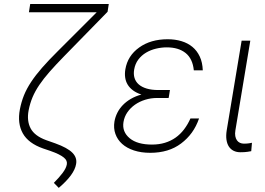

<svg xmlns="http://www.w3.org/2000/svg" viewBox="-20 -747 1315 951"><path d="M78.5 -205.6Q85.6 -242.2 98.7 -274.9Q111.9 -307.5 134.1 -341.1Q156.2 -374.6 188.4 -411.4Q220.5 -448.2 265.6 -492.9L458.8 -686.1H123.2L129.6 -727.3H518.8L512.8 -688.6L296.5 -467.3Q255.3 -425.1 225.5 -391.2Q195.7 -357.2 174.9 -326.5Q154.1 -295.8 141.3 -265.6Q128.6 -235.4 121.8 -200.6Q111.9 -148.8 131.6 -111.3Q151.3 -73.9 208.5 -52.9L253.9 -36.9Q313.9 -15.3 338.4 9.4Q362.9 34.1 356.9 65.7Q348.4 117.9 271 183.6L246.8 158.7Q272.7 132.8 290.3 109.4Q307.9 85.9 311.1 66.8Q312.5 57.9 309.3 49.7Q306.1 41.5 296.5 33.6Q286.9 25.6 270.6 17.4Q254.3 9.2 229 0.4L193.2 -11.7Q120.4 -37.3 92.9 -86.6Q65.3 -136 78.5 -205.6Z M546.9 -145.2Q550.8 -167.6 561.1 -188.2Q571.4 -208.8 588.1 -226.2Q604.8 -243.6 627.8 -257.1Q650.9 -270.6 680.4 -278.8Q655.5 -286.9 638.7 -299.5Q621.8 -312.1 612.2 -328.1Q602.6 -344.1 600 -363.3Q597.3 -382.5 600.9 -403.8Q612.2 -470.9 669.4 -511.7Q726.2 -552.6 810.4 -552.6Q847.7 -552.6 878.9 -543.1Q910.2 -533.7 933.1 -514.7Q956 -495.7 969.5 -466.8Q983 -437.9 984.4 -398.8H940Q934.3 -456.3 899.3 -484.4Q864.3 -512.4 806.1 -512.4Q779.5 -512.4 752.7 -506Q725.9 -499.6 703.5 -486.3Q681.1 -473 665.3 -452.2Q649.5 -431.5 644.5 -402.3Q640.6 -379.6 646.3 -361Q652 -342.3 667.1 -329Q682.2 -315.7 706.5 -308.4Q730.8 -301.1 763.8 -301.1H821.7L816.4 -267.4H816.1L815.3 -261.7H757.8Q727.6 -261.7 699.4 -253Q671.2 -244.3 648.6 -228.5Q626.1 -212.7 611 -190.9Q595.9 -169 591.6 -142.4Q587.7 -117.9 595.5 -98Q603.3 -78.1 622.5 -62.1Q660.2 -30.9 732.6 -30.9Q767.8 -30.9 796.9 -39.8Q826 -48.7 849.6 -65.3Q873.2 -82 891.5 -106Q909.8 -130 923.3 -160.2H965.9Q952.1 -120.4 930 -90Q908 -59.7 876.8 -36.2Q815.7 9.9 724.1 9.9Q679 9.9 643.5 -1.8Q608 -13.5 584.9 -34.3Q561.8 -55 551.7 -83.5Q541.5 -111.9 546.9 -145.2Z M1103 -101.9 1176.8 -545.5H1219.8L1146 -101.9Q1143.1 -85.2 1145.4 -72.8Q1147.7 -60.4 1153.6 -52Q1159.4 -43.7 1168.5 -39.6Q1177.6 -35.5 1188.2 -35.5Q1203.1 -35.5 1214.1 -37.3Q1225.1 -39.1 1228 -39.8L1224.4 1.8Q1219.1 2.8 1205.4 5Q1191.8 7.1 1170.5 7.1Q1152 7.1 1137.4 0Q1122.9 -7.1 1113.8 -20.8Q1104.8 -34.4 1101.7 -54.9Q1098.7 -75.3 1103 -101.9Z"/></svg>

Font: Inter P Extra Light
Style: Italic
Weight: 200
Italic angle: 9.39999°
Designer: Rasmus Andersson
Foundry: rsms
Version: Version 3.018;git-588b23468